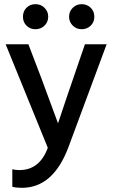

<svg xmlns="http://www.w3.org/2000/svg" viewBox="-20 -719 544 920"><path d="M193.5 -681.5Q211 -664 211 -639Q211 -614 193.5 -596.5Q176 -579 150 -579Q124 -579 107 -596Q90 -613 90 -639Q90 -665 107 -682Q124 -699 150 -699Q176 -699 193.5 -681.5ZM414.5 -682Q432 -665 432 -639Q432 -613 414.5 -596Q397 -579 371.5 -579Q346 -579 328.5 -596.5Q311 -614 311 -639Q311 -664 328.5 -681.5Q346 -699 371.5 -699Q397 -699 414.5 -682ZM85 181Q58 181 39 176V92Q55 96 73 96Q170 96 209 -11L7 -507H116L179 -342L258 -128Q271 -170 387 -507H491L308 -14Q235 181 85 181Z"/></svg>

Font: Hind Kochi Medium
Style: Regular
Weight: 500
Designer: Dhruvi Tolia
Foundry: Indian Type Foundry
Version: Version 0.702;PS 1.0;hotconv 1.0.81;makeotf.lib2.5.63406